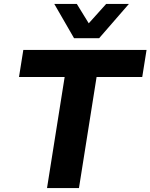

<svg xmlns="http://www.w3.org/2000/svg" viewBox="-20 -960 768 980"><path d="M220 0 310 -567H77L99 -705H728L706 -567H473L383 0ZM358 -765 257 -940H372L433 -841L522 -940H638L486 -765Z"/></svg>

Font: Nunito Sans 7pt ExtraBold
Style: Italic
Weight: 800
Italic angle: -9°
Designer: Vernon Adams
Foundry: Vernon Adams
Version: Version 3.101;gftools[0.9.27]